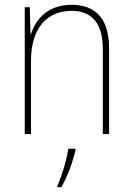

<svg xmlns="http://www.w3.org/2000/svg" viewBox="-20 -558 553 799"><path d="M278 -538C178 -538 128 -477 109 -416H107L104 -528H83V0H109V-305C109 -446 180 -513 278 -513C359 -513 408 -465 408 -352V0H434V-357C434 -481 377 -538 278 -538ZM294 68V61H264C259 103 235 181 219 214V221H235C262 175 282 118 294 68Z"/></svg>

Font: Noto Sans Hebrew SemiCondensed Thin
Style: Regular
Weight: 100
Width: 4
Designer: Monotype Design Team
Foundry: Monotype Imaging Inc.
Version: Version 2.004